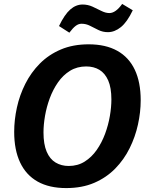

<svg xmlns="http://www.w3.org/2000/svg" viewBox="-20 -941 757 973"><path d="M315.2 12.1Q229.4 12.1 170.7 -20.8Q112.1 -53.8 82 -117.5Q51.9 -181.3 51.9 -272.9Q51.9 -333.4 65.7 -396.2Q79.4 -459 108.4 -516.4Q137.3 -573.8 182 -618.9Q226.7 -664 288.4 -690.2Q350 -716.4 429.4 -716.4Q515.5 -716.4 574.3 -683.6Q633.1 -650.9 663.1 -587.6Q693 -524.4 693 -432.7Q693 -372.8 679.2 -310.2Q665.5 -247.5 637 -190Q608.6 -132.4 563.9 -86.7Q519.2 -41 457.5 -14.4Q395.9 12.1 315.2 12.1ZM328.1 -99.9Q374.1 -99.9 409.4 -122.3Q444.8 -144.6 470.4 -181.5Q496.1 -218.4 512.6 -263.1Q529.1 -307.8 536.8 -353.1Q544.5 -398.4 544.5 -436.9Q544.5 -496.6 528.3 -533.4Q512.1 -570.1 483.7 -587.2Q455.3 -604.3 416.9 -604.3Q370.8 -604.3 335.2 -582.4Q299.5 -560.4 274 -523.8Q248.5 -487.2 232.1 -442.9Q215.8 -398.6 208.1 -353.6Q200.4 -308.6 200.4 -270.1Q200.4 -210 216.5 -172.4Q232.5 -134.8 261.6 -117.4Q290.6 -99.9 328.1 -99.9ZM331.5 -775.4 279 -809Q307.2 -867.6 336 -892.8Q364.9 -918.1 398.5 -918.1Q425.2 -918.1 448.8 -907.3Q472.4 -896.4 493.8 -885.6Q515.2 -874.8 534.2 -874.8Q566.2 -874.8 599.2 -921.1L652.8 -888.9Q624.6 -829.6 592.9 -803.8Q561.1 -778 526.8 -778Q501.1 -778 478.8 -788.9Q456.6 -799.7 436.4 -810.2Q416.1 -820.7 393.4 -820.7Q377.8 -820.7 363.7 -810Q349.5 -799.4 331.5 -775.4Z"/></svg>

Font: Bitter Thin
Style: Italic
Weight: 100
Italic angle: -9°
Designer: Sol Matas, and Bitter project Authors
Foundry: Sol Matas
Version: Version 2.002